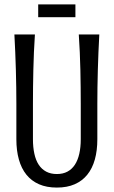

<svg xmlns="http://www.w3.org/2000/svg" viewBox="-20 -825 509 859"><path d="M234.4 -46.4Q261.7 -46.4 281.7 -57.1Q301.8 -67.9 314.9 -87.9Q328.1 -107.9 334.7 -137Q341.3 -166 341.3 -202.1V-359.9Q341.3 -434.1 339.6 -512.5Q337.9 -590.8 332.5 -670.9H424.3Q419.9 -590.3 417.7 -511.7Q415.5 -433.1 415.5 -359.9V-202.1Q415.5 -151.4 404.3 -111.3Q393.1 -71.3 370.6 -43.5Q348.1 -15.6 314.2 -0.7Q280.3 14.2 234.4 14.2Q188.5 14.2 154.5 -0.7Q120.6 -15.6 98.1 -43.5Q75.7 -71.3 64.5 -111.3Q53.2 -151.4 53.2 -202.1V-359.9Q53.2 -433.1 51 -511.7Q48.8 -590.3 44.4 -670.9H136.2Q130.9 -590.8 129.2 -512.5Q127.4 -434.1 127.4 -359.9V-202.1Q127.4 -166 133.8 -137Q140.1 -107.9 153.3 -87.9Q166.5 -67.9 186.8 -57.1Q207 -46.4 234.4 -46.4ZM150.9 -748V-805.2H317.4V-748Z"/></svg>

Font: Crushed
Style: Regular
Weight: 400
Width: 3
Designer: Astigmatic (AOETI)
Foundry: Astigmatic (AOETI)
Version: Version 001.001